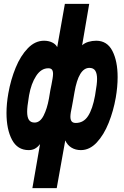

<svg xmlns="http://www.w3.org/2000/svg" viewBox="-20 -770 640 990"><path d="M186.5 -27Q173 -10 159.2 -3Q145.5 4 128 4Q70 4 41.8 -49.5Q13.5 -103 13.5 -187.5Q13.5 -235 23 -289Q35.5 -359.5 60.8 -421Q86 -482.5 123.5 -521.2Q161 -560 207 -560Q230.5 -560 248.8 -551.2Q267 -542.5 275 -527L314.5 -750H440L403.5 -536.5Q416.5 -548.5 435.8 -554.2Q455 -560 476 -560Q532.5 -560 559.5 -507.5Q586.5 -455 586.5 -372Q586.5 -322.5 577 -267Q565 -198 540.2 -136.2Q515.5 -74.5 478.8 -35.2Q442 4 397 4Q369.5 4 348.5 -8.8Q327.5 -21.5 316.5 -46L272.5 200H147ZM120 -194Q120 -165.5 129.2 -151.8Q138.5 -138 158.5 -138Q186.5 -138 204.8 -173.8Q223 -209.5 232.5 -262.5L239.5 -304.5L245.5 -334Q248.5 -349.5 251 -364.5Q253.5 -379.5 253.5 -389Q253.5 -403.5 248 -410.8Q242.5 -418 229 -418Q192 -418 166.2 -378.2Q140.5 -338.5 130 -279L128 -266Q120 -219.5 120 -194ZM351 -221Q343 -185.5 343 -168Q343 -152.5 349.5 -144.2Q356 -136 370.5 -136Q411 -136 434.2 -172Q457.5 -208 470 -277L472 -290Q480.5 -337 480.5 -363Q480.5 -391 471.2 -405.5Q462 -420 441 -420Q385.5 -420 364 -294L356.5 -251Q352.5 -231 351 -221Z"/></svg>

Font: JuliaMono Black
Style: Italic
Weight: 900
Italic angle: -9°
Monospace: yes
Designer: cormullion
Foundry: corm
Version: Version 0.057; ttfautohint (v1.8.4)